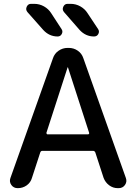

<svg xmlns="http://www.w3.org/2000/svg" viewBox="-20 -980 711 1000"><path d="M158.2 -960Q185.5 -960 209 -946.8Q232.4 -933.6 246.1 -912.1L300.8 -828.1Q308.6 -816.4 301.8 -803.2Q294.9 -790 280.3 -790Q236.3 -790 205.1 -824.2L123 -917Q112.3 -929.7 119.1 -944.8Q126 -960 141.6 -960ZM347.7 -960Q375 -960 398.4 -946.8Q421.9 -933.6 435.5 -912.1L491.2 -828.1Q499 -816.4 492.2 -803.2Q485.4 -790 469.7 -790Q425.8 -790 394.5 -824.2L313.5 -917Q302.7 -929.7 309.6 -944.8Q316.4 -960 332 -960ZM221.7 -288.1Q221.7 -285.2 223.1 -282.7Q224.6 -280.3 227.5 -280.3H438.5Q441.4 -280.3 443.4 -282.7Q445.3 -285.2 444.3 -288.1L334 -628.9Q334 -629.9 333 -629.9Q332 -629.9 332 -628.9ZM72.3 0Q50.8 0 39.1 -16.6Q27.3 -33.2 34.2 -52.7L255.9 -676.8Q263.7 -701.2 285.2 -715.8Q306.6 -730.5 332 -730.5H337.9Q364.3 -730.5 385.3 -715.8Q406.2 -701.2 414.1 -676.8L635.7 -52.7Q642.6 -33.2 630.9 -16.6Q619.1 0 597.7 0H593.8Q568.4 0 548.3 -15.1Q528.3 -30.3 519.5 -53.7L476.6 -185.5Q473.6 -193.4 465.8 -194.3H200.2Q192.4 -194.3 189.5 -185.5L146.5 -53.7Q139.6 -29.3 119.1 -14.6Q98.6 0 72.3 0Z"/></svg>

Font: Rounded Mgen+ 2p medium
Style: Regular
Weight: 500
Designer: [Source Han Sans]
Ryoko NISHIZUKA  (kana & ideographs); Paul D. Hunt (Latin, Greek & Cyrillic); Wenlong ZHANG  (bopomofo
Version: Version 1.059.20150602